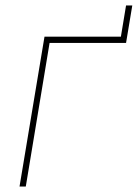

<svg xmlns="http://www.w3.org/2000/svg" viewBox="-20 -679 502 699"><path d="M461.6 -659.1 438.9 -522.7H160.5L73.9 0H51.1L142 -545.5H420.1L438.9 -659.1Z"/></svg>

Font: Inter UI Thin
Style: Italic
Weight: 100
Italic angle: -9.39999°
Designer: Rasmus Andersson
Foundry: rsms
Version: 3.2;8d6f07862